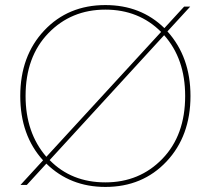

<svg xmlns="http://www.w3.org/2000/svg" viewBox="-20 -730 832 758"><path d="M732 -351Q732 -193 637.5 -92.5Q543 8 396 8Q257 8 163 -84L86 0H61L150 -97Q60 -196 60 -351Q60 -509 154.5 -609.5Q249 -710 396 -710Q536 -710 629 -619L707 -704H731L641 -606Q732 -505 732 -351ZM81 -351Q81 -206 163 -111L616 -604Q528 -692 396 -692Q261 -692 171 -599Q81 -506 81 -351ZM396 -10Q531 -10 621 -103Q711 -196 711 -351Q711 -498 628 -591L176 -98Q262 -10 396 -10Z"/></svg>

Font: Poppins Thin
Style: Regular
Weight: 250
Designer: Ninad Kale (Devanagari), Jonny Pinhorn (Latin)
Foundry: Indian Type Foundry
Version: Version 3.200;PS 1.000;hotconv 16.6.54;makeotf.lib2.5.65590